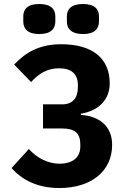

<svg xmlns="http://www.w3.org/2000/svg" viewBox="-20 -932 640 964"><path d="M278.1 12.1C438.9 12.1 543 -73.2 543 -204.9C543 -301.1 475.9 -349.1 386 -355.1V-361.2C474.1 -375 530.9 -431.1 530.9 -513.1C530.9 -641 442.1 -709.9 286.9 -709.9C182.2 -709.9 111.2 -671.9 51.1 -608L136 -519.9C174 -562.1 217 -589.1 275.9 -589.1C339.8 -589.1 371.1 -560 371.1 -503.9V-495C371.1 -441.1 345.9 -408 291.9 -408H196V-286.9H291.9C355.8 -286.9 383.2 -263.1 383.2 -207V-196C383.2 -144.2 348 -110.1 278.1 -110.1C223 -110.1 165.1 -138.1 125 -183.9L38 -88.1C89.8 -29.8 166.9 12.1 278.1 12.1ZM96.9 -823.9C96.9 -789.1 117.9 -761 176.8 -761C236.9 -761 257.8 -789.1 257.8 -823.9V-850.1C257.8 -884.9 236.9 -911.9 176.8 -911.9C117.9 -911.9 96.9 -884.9 96.9 -850.1ZM315.7 -823.9C315.7 -789.1 337 -761 397 -761C456 -761 476.9 -789.1 476.9 -823.9V-850.1C476.9 -884.9 456 -911.9 397 -911.9C337 -911.9 315.7 -884.9 315.7 -850.1Z"/></svg>

Font: Margiela Mono Bold
Style: Regular
Weight: 700
Designer: Mike Abbink, Paul van der Laan, Pieter van Rosmalen
Foundry: Bold Monday
Version: Version 2.003 2021